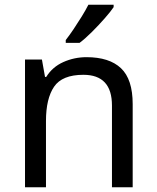

<svg xmlns="http://www.w3.org/2000/svg" viewBox="-20 -786 658 806"><path d="M343 -546Q439 -546 488 -499.5Q537 -453 537 -349V0H450V-343Q450 -472 330 -472Q241 -472 207 -422Q173 -372 173 -278V0H85V-536H156L169 -463H174Q200 -505 246 -525.5Q292 -546 343 -546ZM457 -756Q445 -738 420 -709.5Q395 -681 366.5 -652.5Q338 -624 314 -606H256V-618Q271 -637 288.5 -663Q306 -689 323 -716.5Q340 -744 351 -766H457Z"/></svg>

Font: Noto Sans Symbols 2
Style: Regular
Weight: 400
Designer: Monotype Design Team
Foundry: Monotype Imaging Inc.
Version: Version 2.008; ttfautohint (v1.8.4.7-5d5b)